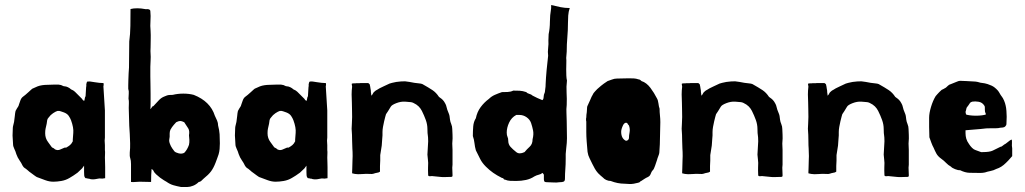

<svg xmlns="http://www.w3.org/2000/svg" viewBox="-20 -686 4084 765"><path d="M399 24 392 25Q387 26 385.5 25.5Q384 25 376 25Q375 25 370 26Q365 27 359 28Q353 29 346 28.5Q339 28 335 26Q330 26 328 25Q326 24 321 24Q316 20 315.5 12Q315 4 315 -1V-26L307 -15L289 2Q279 9 272.5 13.5Q266 18 257 23Q242 32 224.5 35Q207 38 192 38Q177 38 160.5 32Q144 26 131 21Q127 20 123.5 17.5Q120 15 117 13Q111 8 103.5 3Q96 -2 91 -7Q88 -9 85.5 -11.5Q83 -14 79 -16Q74 -19 70 -26Q65 -37 57.5 -47.5Q50 -58 45 -72Q42 -83 37 -93Q32 -103 32 -112Q32 -117 31 -129Q30 -141 30 -146Q30 -155 30.5 -160Q31 -165 31 -175Q31 -180 32.5 -185.5Q34 -191 36 -200Q38 -211 39 -223.5Q40 -236 42 -244Q49 -257 51.5 -260Q54 -263 56 -271Q58 -277 61.5 -286.5Q65 -296 72 -301Q75 -303 81 -308Q87 -313 93.5 -319Q100 -325 105 -329.5Q110 -334 112 -334L130 -342Q138 -345 148 -346.5Q158 -348 167 -348L198 -349Q203 -349 209.5 -349Q216 -349 218 -348Q223 -348 228 -345Q233 -342 238 -342Q243 -342 250.5 -338.5Q258 -335 263 -330Q273 -326 278.5 -320.5Q284 -315 289 -310Q294 -305 298.5 -300.5Q303 -296 308 -291Q308 -288 312 -286Q314 -285 315 -284Q317 -286 317.5 -292Q318 -298 321 -303Q322 -317 322.5 -328.5Q323 -340 324 -344Q323 -348 325 -355.5Q327 -363 332 -361Q334 -362 341 -361Q348 -360 357 -358.5Q366 -357 375.5 -356Q385 -355 392 -355Q393 -355 393 -350Q393 -345 392 -342L398 -246V-138Q398 -135 397.5 -132Q397 -129 397 -126Q398 -117 398 -107.5Q398 -98 398 -88Q399 -81 398.5 -73.5Q398 -66 398 -58Q398 -52 398.5 -41.5Q399 -31 399 -20Q399 -9 399 1.5Q399 12 399 19ZM270 -127V-130Q270 -136 272 -156.5Q274 -177 263 -207Q260 -215 254 -224Q248 -233 235 -238Q228 -240 222 -242.5Q216 -245 209 -244Q202 -242 191.5 -235Q181 -228 174 -218Q169 -213 168 -207Q167 -201 166 -193Q163 -180 161.5 -173Q160 -166 160 -155Q160 -135 171.5 -120Q183 -105 186 -100Q189 -97 191.5 -96.5Q194 -96 199 -91Q209 -86 218 -89.5Q227 -93 238 -98H244Q253 -103 259 -108Q265 -113 270 -123Z M675 -83Q680 -78 692 -75Q704 -72 714 -77Q726 -89 733 -109Q735 -119 734.5 -128.5Q734 -138 733 -147Q736 -165 730 -174.5Q724 -184 714 -199Q704 -204 698 -204Q692 -204 682 -199Q680 -197 672.5 -188.5Q665 -180 659 -169Q656 -162 656 -154Q656 -146 656 -141Q656 -139 654.5 -131Q653 -123 657 -113Q660 -104 666.5 -94.5Q673 -85 675 -83ZM536 38Q528 38 519.5 39Q511 40 502 39V-32Q502 -47 499 -55.5Q496 -64 497 -78Q499 -96 498.5 -115Q498 -134 497 -153L495 -185Q495 -202 494 -220Q493 -238 493 -256Q493 -265 493.5 -274.5Q494 -284 492 -293Q492 -303 493 -313Q494 -323 491 -332Q491 -336 491 -346Q491 -356 491.5 -368.5Q492 -381 492.5 -394Q493 -407 494 -417L495 -521Q499 -550 499.5 -583Q500 -616 500 -650Q511 -653 526.5 -653Q542 -653 557 -650Q561 -649 564.5 -649.5Q568 -650 572 -649Q573 -649 575 -648Q579 -646 579 -642Q581 -622 579.5 -602.5Q578 -583 580 -563Q581 -546 580.5 -531Q580 -516 580 -498Q579 -481 580 -471Q581 -461 580 -444L579 -420V-381Q579 -373 579.5 -352.5Q580 -332 580 -312Q580 -291 580 -275Q580 -259 579 -251Q584 -256 585.5 -259.5Q587 -263 591 -263Q601 -273 611.5 -285Q622 -297 636 -302Q647 -307 653 -307.5Q659 -308 668 -308Q688 -313 710.5 -313Q733 -313 752 -308Q818 -282 836 -225Q841 -215 845 -205.5Q849 -196 849 -186Q854 -167 855 -151Q856 -135 856 -115Q856 -104 855 -92.5Q854 -81 851 -71Q849 -64 845 -54Q841 -44 839 -38Q831 -17 821 -3.5Q811 10 791 26Q786 31 781.5 35Q777 39 772 39Q762 49 749.5 54Q737 59 727 59H701Q685 56 671 52Q657 48 643 38Q641 37 633.5 32.5Q626 28 618 22Q610 16 602 8.5Q594 1 591 -6Q591 -8 588.5 -9.5Q586 -11 584 -13Q583 -3 582.5 11Q582 25 582 39Z M1285 24 1278 25Q1273 26 1271.5 25.5Q1270 25 1262 25Q1261 25 1256 26Q1251 27 1245 28Q1239 29 1232 28.5Q1225 28 1221 26Q1216 26 1214 25Q1212 24 1207 24Q1202 20 1201.5 12Q1201 4 1201 -1V-26L1193 -15L1175 2Q1165 9 1158.5 13.5Q1152 18 1143 23Q1128 32 1110.5 35Q1093 38 1078 38Q1063 38 1046.5 32Q1030 26 1017 21Q1013 20 1009.5 17.5Q1006 15 1003 13Q997 8 989.5 3Q982 -2 977 -7Q974 -9 971.5 -11.5Q969 -14 965 -16Q960 -19 956 -26Q951 -37 943.5 -47.5Q936 -58 931 -72Q928 -83 923 -93Q918 -103 918 -112Q918 -117 917 -129Q916 -141 916 -146Q916 -155 916.5 -160Q917 -165 917 -175Q917 -180 918.5 -185.5Q920 -191 922 -200Q924 -211 925 -223.5Q926 -236 928 -244Q935 -257 937.5 -260Q940 -263 942 -271Q944 -277 947.5 -286.5Q951 -296 958 -301Q961 -303 967 -308Q973 -313 979.5 -319Q986 -325 991 -329.5Q996 -334 998 -334L1016 -342Q1024 -345 1034 -346.5Q1044 -348 1053 -348L1084 -349Q1089 -349 1095.5 -349Q1102 -349 1104 -348Q1109 -348 1114 -345Q1119 -342 1124 -342Q1129 -342 1136.5 -338.5Q1144 -335 1149 -330Q1159 -326 1164.5 -320.5Q1170 -315 1175 -310Q1180 -305 1184.5 -300.5Q1189 -296 1194 -291Q1194 -288 1198 -286Q1200 -285 1201 -284Q1203 -286 1203.5 -292Q1204 -298 1207 -303Q1208 -317 1208.5 -328.5Q1209 -340 1210 -344Q1209 -348 1211 -355.5Q1213 -363 1218 -361Q1220 -362 1227 -361Q1234 -360 1243 -358.5Q1252 -357 1261.5 -356Q1271 -355 1278 -355Q1279 -355 1279 -350Q1279 -345 1278 -342L1284 -246V-138Q1284 -135 1283.5 -132Q1283 -129 1283 -126Q1284 -117 1284 -107.5Q1284 -98 1284 -88Q1285 -81 1284.5 -73.5Q1284 -66 1284 -58Q1284 -52 1284.5 -41.5Q1285 -31 1285 -20Q1285 -9 1285 1.5Q1285 12 1285 19ZM1156 -127V-130Q1156 -136 1158 -156.5Q1160 -177 1149 -207Q1146 -215 1140 -224Q1134 -233 1121 -238Q1114 -240 1108 -242.5Q1102 -245 1095 -244Q1088 -242 1077.5 -235Q1067 -228 1060 -218Q1055 -213 1054 -207Q1053 -201 1052 -193Q1049 -180 1047.5 -173Q1046 -166 1046 -155Q1046 -135 1057.5 -120Q1069 -105 1072 -100Q1075 -97 1077.5 -96.5Q1080 -96 1085 -91Q1095 -86 1104 -89.5Q1113 -93 1124 -98H1130Q1139 -103 1145 -108Q1151 -113 1156 -123Z M1383 -341Q1383 -344 1382 -347Q1381 -350 1382 -353Q1383 -353 1385.5 -353.5Q1388 -354 1390 -354H1396Q1401 -355 1406 -354.5Q1411 -354 1416 -355H1446Q1448 -355 1450 -353Q1452 -351 1453 -350L1455 -341Q1455 -338 1456 -334Q1458 -326 1458 -317Q1459 -314 1459 -311Q1459 -305 1460 -305Q1464 -309 1466 -313.5Q1468 -318 1471 -320Q1474 -323 1475.5 -324Q1477 -325 1478.5 -326Q1480 -327 1483 -328.5Q1486 -330 1492 -334Q1501 -339 1508.5 -342Q1516 -345 1532 -353Q1535 -354 1542.5 -356Q1550 -358 1559 -359.5Q1568 -361 1577.5 -361.5Q1587 -362 1594 -362Q1605 -361 1612 -359.5Q1619 -358 1631 -356Q1636 -355 1647.5 -354Q1659 -353 1663 -351Q1688 -337 1703 -327Q1718 -317 1729 -300Q1731 -298 1735 -295.5Q1739 -293 1744 -288Q1749 -283 1753.5 -274.5Q1758 -266 1758 -264Q1762 -247 1767 -236.5Q1772 -226 1773 -209Q1774 -201 1778 -191.5Q1782 -182 1782 -172Q1782 -162 1783 -149.5Q1784 -137 1782 -114Q1782 -107 1782.5 -101Q1783 -95 1783 -89V-43Q1783 -36 1783 -30Q1783 -24 1782 -18Q1782 -10 1782.5 -4Q1783 2 1783 10Q1783 12 1783 14.5Q1783 17 1781 18Q1779 19 1775.5 19Q1772 19 1770 19Q1761 19 1753 19.5Q1745 20 1736 19L1706 16Q1702 15 1695 16Q1688 17 1686 13Q1685 -10 1685.5 -19.5Q1686 -29 1686 -37Q1686 -42 1685 -49.5Q1684 -57 1683 -70L1686 -123Q1686 -133 1685.5 -138.5Q1685 -144 1684.5 -147.5Q1684 -151 1683.5 -156Q1683 -161 1683 -172Q1683 -190 1676.5 -208Q1670 -226 1661 -244Q1656 -254 1648 -262Q1640 -270 1627 -276Q1625 -277 1622 -278Q1619 -279 1617 -279L1594 -281Q1577 -282 1559 -275Q1541 -268 1537 -261Q1530 -249 1526 -243Q1522 -237 1518 -231Q1517 -228 1515 -220.5Q1513 -213 1510.5 -202.5Q1508 -192 1506 -180.5Q1504 -169 1504 -160Q1504 -153 1504 -146.5Q1504 -140 1503 -134L1501 -106L1495 -68Q1495 -58 1495 -46.5Q1495 -35 1494 -25V-2Q1488 2 1484 2Q1473 4 1468.5 6Q1464 8 1452 7Q1441 6 1423 7.5Q1405 9 1394 7Q1383 5 1383 4.5Q1383 4 1383 -1Q1383 -5 1383.5 -13.5Q1384 -22 1384 -31.5Q1384 -41 1384.5 -50Q1385 -59 1385 -64Q1385 -82 1384 -94Q1383 -106 1383 -124Q1383 -139 1382.5 -148.5Q1382 -158 1381 -173Q1381 -181 1382 -193.5Q1383 -206 1383 -220Q1383 -237 1382.5 -253Q1382 -269 1382 -277Q1381 -294 1381 -309.5Q1381 -325 1383 -341Z M2154 -351Q2155 -375 2158 -407.5Q2161 -440 2164 -464Q2162 -479 2164 -494.5Q2166 -510 2165 -525Q2165 -531 2165.5 -537.5Q2166 -544 2166 -550Q2171 -574 2171 -599Q2171 -624 2176 -654V-666Q2196 -661 2213.5 -657.5Q2231 -654 2250 -654Q2245 -639 2244 -624Q2243 -609 2243 -595Q2243 -566 2240.5 -537.5Q2238 -509 2238 -480Q2238 -474 2237 -467.5Q2236 -461 2236 -455Q2237 -447 2236.5 -435Q2236 -423 2236 -410Q2236 -397 2236.5 -385Q2237 -373 2239 -365Q2236 -341 2237.5 -316.5Q2239 -292 2238 -268Q2236 -251 2237 -235.5Q2238 -220 2238 -203Q2238 -186 2238.5 -169Q2239 -152 2239 -135Q2239 -118 2236 -94.5Q2233 -71 2234 -54Q2234 -30 2232.5 -12Q2231 6 2231 26Q2231 35 2226 37.5Q2221 40 2210 40Q2196 42 2185 41Q2174 40 2160 40Q2150 40 2148.5 36Q2147 32 2147 28V10Q2146 9 2145 7Q2144 5 2143 4.5Q2142 4 2141 3Q2136 8 2127 10Q2118 12 2109 17Q2094 27 2075.5 31Q2057 35 2037 35Q2023 35 2012.5 34.5Q2002 34 1993 30Q1988 30 1986.5 26.5Q1985 23 1980 23Q1960 13 1945 2.5Q1930 -8 1916 -22Q1901 -37 1893.5 -52Q1886 -67 1876 -87Q1872 -101 1870.5 -115.5Q1869 -130 1864 -144Q1864 -164 1865.5 -182.5Q1867 -201 1876 -215Q1881 -240 1895 -259Q1909 -278 1928 -292Q1938 -302 1951.5 -308Q1965 -314 1980 -319Q1990 -319 2002.5 -319.5Q2015 -320 2025 -325Q2039 -325 2050.5 -324.5Q2062 -324 2077 -319Q2081 -314 2089 -312Q2097 -310 2102 -305Q2111 -300 2121 -295.5Q2131 -291 2141 -287Q2146 -291 2146 -299.5Q2146 -308 2151 -319Q2151 -324 2152.5 -332Q2154 -340 2154 -351ZM2037 -228Q2018 -218 2008.5 -197.5Q1999 -177 1999 -158Q1999 -147 2002 -141Q2005 -135 2005 -126Q2005 -111 2014 -101Q2023 -91 2037 -80Q2049 -70 2070 -80Q2079 -91 2090.5 -101.5Q2102 -112 2102 -131Q2107 -151 2104 -166Q2101 -181 2096 -196Q2091 -210 2078 -219Q2065 -228 2050 -228Z M2401 -363Q2408 -365 2418 -369Q2428 -373 2438 -373Q2451 -373 2462 -373.5Q2473 -374 2486 -374Q2496 -374 2505.5 -373.5Q2515 -373 2523 -370Q2525 -370 2528 -369Q2531 -368 2536 -363Q2546 -360 2555 -353Q2564 -346 2571.5 -336Q2579 -326 2585.5 -315.5Q2592 -305 2597 -295Q2602 -287 2603.5 -274Q2605 -261 2608 -253Q2608 -239 2609.5 -226Q2611 -213 2611 -199Q2611 -176 2610 -155Q2609 -134 2609 -111L2607 -78Q2607 -74 2603 -64Q2599 -54 2598 -49Q2595 -39 2590 -25.5Q2585 -12 2583 -10Q2578 -5 2576 -1Q2574 3 2572.5 7Q2571 11 2568.5 14Q2566 17 2560 20Q2555 22 2548 26.5Q2541 31 2535 35Q2530 37 2530 38.5Q2530 40 2523 42L2505 46Q2493 48 2485.5 47Q2478 46 2469 46Q2441 46 2413 35Q2404 35 2395.5 31Q2387 27 2383 22Q2378 18 2373 13.5Q2368 9 2363 4Q2355 -5 2350 -14Q2345 -23 2340 -33Q2335 -44 2329 -55.5Q2323 -67 2321 -81Q2319 -104 2317.5 -123Q2316 -142 2316 -161V-202Q2315 -204 2315 -210Q2315 -216 2316 -218Q2316 -223 2316.5 -228.5Q2317 -234 2318 -239Q2319 -247 2319 -255Q2319 -263 2324 -271Q2323 -269 2325.5 -274.5Q2328 -280 2331 -286.5Q2334 -293 2336 -298Q2338 -303 2338 -302L2345 -315Q2348 -318 2351 -322Q2354 -326 2359.5 -331Q2365 -336 2374.5 -344Q2384 -352 2401 -363ZM2474 -197Q2470 -197 2466.5 -193Q2463 -189 2462 -186Q2455 -171 2455 -161Q2455 -134 2474 -125Q2479 -125 2482.5 -128.5Q2486 -132 2486 -136Q2486 -146 2488.5 -159Q2491 -172 2486 -186Q2481 -191 2480 -194Q2479 -197 2474 -197Z M2698 -341Q2698 -344 2697 -347Q2696 -350 2697 -353Q2698 -353 2700.5 -353.5Q2703 -354 2705 -354H2711Q2716 -355 2721 -354.5Q2726 -354 2731 -355H2761Q2763 -355 2765 -353Q2767 -351 2768 -350L2770 -341Q2770 -338 2771 -334Q2773 -326 2773 -317Q2774 -314 2774 -311Q2774 -305 2775 -305Q2779 -309 2781 -313.5Q2783 -318 2786 -320Q2789 -323 2790.5 -324Q2792 -325 2793.5 -326Q2795 -327 2798 -328.5Q2801 -330 2807 -334Q2816 -339 2823.5 -342Q2831 -345 2847 -353Q2850 -354 2857.5 -356Q2865 -358 2874 -359.5Q2883 -361 2892.5 -361.5Q2902 -362 2909 -362Q2920 -361 2927 -359.5Q2934 -358 2946 -356Q2951 -355 2962.5 -354Q2974 -353 2978 -351Q3003 -337 3018 -327Q3033 -317 3044 -300Q3046 -298 3050 -295.5Q3054 -293 3059 -288Q3064 -283 3068.5 -274.5Q3073 -266 3073 -264Q3077 -247 3082 -236.5Q3087 -226 3088 -209Q3089 -201 3093 -191.5Q3097 -182 3097 -172Q3097 -162 3098 -149.5Q3099 -137 3097 -114Q3097 -107 3097.5 -101Q3098 -95 3098 -89V-43Q3098 -36 3098 -30Q3098 -24 3097 -18Q3097 -10 3097.5 -4Q3098 2 3098 10Q3098 12 3098 14.5Q3098 17 3096 18Q3094 19 3090.5 19Q3087 19 3085 19Q3076 19 3068 19.5Q3060 20 3051 19L3021 16Q3017 15 3010 16Q3003 17 3001 13Q3000 -10 3000.5 -19.5Q3001 -29 3001 -37Q3001 -42 3000 -49.5Q2999 -57 2998 -70L3001 -123Q3001 -133 3000.5 -138.5Q3000 -144 2999.5 -147.5Q2999 -151 2998.5 -156Q2998 -161 2998 -172Q2998 -190 2991.5 -208Q2985 -226 2976 -244Q2971 -254 2963 -262Q2955 -270 2942 -276Q2940 -277 2937 -278Q2934 -279 2932 -279L2909 -281Q2892 -282 2874 -275Q2856 -268 2852 -261Q2845 -249 2841 -243Q2837 -237 2833 -231Q2832 -228 2830 -220.5Q2828 -213 2825.5 -202.5Q2823 -192 2821 -180.5Q2819 -169 2819 -160Q2819 -153 2819 -146.5Q2819 -140 2818 -134L2816 -106L2810 -68Q2810 -58 2810 -46.5Q2810 -35 2809 -25V-2Q2803 2 2799 2Q2788 4 2783.5 6Q2779 8 2767 7Q2756 6 2738 7.5Q2720 9 2709 7Q2698 5 2698 4.5Q2698 4 2698 -1Q2698 -5 2698.5 -13.5Q2699 -22 2699 -31.5Q2699 -41 2699.5 -50Q2700 -59 2700 -64Q2700 -82 2699 -94Q2698 -106 2698 -124Q2698 -139 2697.5 -148.5Q2697 -158 2696 -173Q2696 -181 2697 -193.5Q2698 -206 2698 -220Q2698 -237 2697.5 -253Q2697 -269 2697 -277Q2696 -294 2696 -309.5Q2696 -325 2698 -341Z M3201 -341Q3201 -344 3200 -347Q3199 -350 3200 -353Q3201 -353 3203.5 -353.5Q3206 -354 3208 -354H3214Q3219 -355 3224 -354.5Q3229 -354 3234 -355H3264Q3266 -355 3268 -353Q3270 -351 3271 -350L3273 -341Q3273 -338 3274 -334Q3276 -326 3276 -317Q3277 -314 3277 -311Q3277 -305 3278 -305Q3282 -309 3284 -313.5Q3286 -318 3289 -320Q3292 -323 3293.5 -324Q3295 -325 3296.5 -326Q3298 -327 3301 -328.5Q3304 -330 3310 -334Q3319 -339 3326.5 -342Q3334 -345 3350 -353Q3353 -354 3360.5 -356Q3368 -358 3377 -359.5Q3386 -361 3395.5 -361.5Q3405 -362 3412 -362Q3423 -361 3430 -359.5Q3437 -358 3449 -356Q3454 -355 3465.5 -354Q3477 -353 3481 -351Q3506 -337 3521 -327Q3536 -317 3547 -300Q3549 -298 3553 -295.5Q3557 -293 3562 -288Q3567 -283 3571.5 -274.5Q3576 -266 3576 -264Q3580 -247 3585 -236.5Q3590 -226 3591 -209Q3592 -201 3596 -191.5Q3600 -182 3600 -172Q3600 -162 3601 -149.5Q3602 -137 3600 -114Q3600 -107 3600.5 -101Q3601 -95 3601 -89V-43Q3601 -36 3601 -30Q3601 -24 3600 -18Q3600 -10 3600.5 -4Q3601 2 3601 10Q3601 12 3601 14.5Q3601 17 3599 18Q3597 19 3593.5 19Q3590 19 3588 19Q3579 19 3571 19.5Q3563 20 3554 19L3524 16Q3520 15 3513 16Q3506 17 3504 13Q3503 -10 3503.5 -19.5Q3504 -29 3504 -37Q3504 -42 3503 -49.5Q3502 -57 3501 -70L3504 -123Q3504 -133 3503.5 -138.5Q3503 -144 3502.5 -147.5Q3502 -151 3501.5 -156Q3501 -161 3501 -172Q3501 -190 3494.5 -208Q3488 -226 3479 -244Q3474 -254 3466 -262Q3458 -270 3445 -276Q3443 -277 3440 -278Q3437 -279 3435 -279L3412 -281Q3395 -282 3377 -275Q3359 -268 3355 -261Q3348 -249 3344 -243Q3340 -237 3336 -231Q3335 -228 3333 -220.5Q3331 -213 3328.5 -202.5Q3326 -192 3324 -180.5Q3322 -169 3322 -160Q3322 -153 3322 -146.5Q3322 -140 3321 -134L3319 -106L3313 -68Q3313 -58 3313 -46.5Q3313 -35 3312 -25V-2Q3306 2 3302 2Q3291 4 3286.5 6Q3282 8 3270 7Q3259 6 3241 7.5Q3223 9 3212 7Q3201 5 3201 4.5Q3201 4 3201 -1Q3201 -5 3201.5 -13.5Q3202 -22 3202 -31.5Q3202 -41 3202.5 -50Q3203 -59 3203 -64Q3203 -82 3202 -94Q3201 -106 3201 -124Q3201 -139 3200.5 -148.5Q3200 -158 3199 -173Q3199 -181 3200 -193.5Q3201 -206 3201 -220Q3201 -237 3200.5 -253Q3200 -269 3200 -277Q3199 -294 3199 -309.5Q3199 -325 3201 -341Z M3990 -192Q3990 -187 3985 -182Q3982 -179 3976 -178Q3970 -177 3965 -177Q3958 -175 3948 -175Q3938 -175 3931 -175Q3917 -175 3910 -174.5Q3903 -174 3887 -172L3827 -167V-155Q3827 -144 3830 -133.5Q3833 -123 3841 -112Q3846 -104 3853 -97Q3860 -90 3867 -88Q3873 -86 3878 -84Q3883 -82 3887.5 -80.5Q3892 -79 3896 -80Q3923 -80 3935.5 -86Q3948 -92 3966 -101Q3970 -101 3974.5 -105Q3979 -109 3981 -110Q3986 -112 3995.5 -120Q4005 -128 4010 -130Q4013 -128 4012 -116.5Q4011 -105 4013 -95V-84V-64Q4008 -58 4005.5 -55.5Q4003 -53 4001.5 -51Q4000 -49 3997 -46Q3994 -43 3988 -37Q3970 -19 3950 -13Q3939 -7 3926 -4.5Q3913 -2 3905 1Q3900 2 3896 2.5Q3892 3 3888 3H3880Q3861 3 3843 2.5Q3825 2 3805 -8Q3798 -7 3785.5 -12Q3773 -17 3769 -22Q3758 -28 3749.5 -37Q3741 -46 3731 -53Q3717 -63 3711 -74Q3705 -85 3700 -97Q3695 -106 3691 -117Q3687 -128 3683 -139Q3683 -150 3682.5 -160Q3682 -170 3682 -180V-217Q3682 -235 3689.5 -260Q3697 -285 3708 -303Q3711 -307 3715 -311Q3718 -315 3722.5 -319Q3727 -323 3732 -328Q3735 -329 3738.5 -331Q3742 -333 3749 -337Q3752 -339 3756.5 -344Q3761 -349 3769 -351Q3780 -355 3790 -359.5Q3800 -364 3805 -364Q3812 -364 3830.5 -363Q3849 -362 3866 -361Q3875 -360 3881 -358Q3887 -356 3890 -356Q3898 -355 3903.5 -354Q3909 -353 3915 -351Q3933 -345 3941.5 -338.5Q3950 -332 3956 -325Q3960 -320 3963.5 -313.5Q3967 -307 3971 -302Q3976 -296 3980.5 -285.5Q3985 -275 3987 -265Q3989 -257 3990 -244Q3991 -231 3991 -221Q3991 -211 3990.5 -206Q3990 -201 3990 -192ZM3904 -250Q3904 -252 3904 -257.5Q3904 -263 3902 -265Q3894 -278 3879.5 -280.5Q3865 -283 3854 -281Q3847 -279 3845 -276Q3843 -273 3839 -267Q3837 -265 3836 -263Q3835 -261 3833 -259Q3831 -257 3830.5 -253.5Q3830 -250 3829 -247Q3827 -242 3827 -240Q3827 -238 3829 -230Q3833 -228 3844.5 -226.5Q3856 -225 3868.5 -225Q3881 -225 3892.5 -226.5Q3904 -228 3908 -230Q3909 -231 3906.5 -235.5Q3904 -240 3904 -250Z"/></svg>

Font: Kirang Haerang
Style: Regular
Weight: 400
Version: Version 1.00